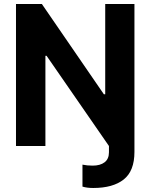

<svg xmlns="http://www.w3.org/2000/svg" viewBox="-20 -727 749 956"><path d="M211.9 -449.2H206.1V0H59.6V-707H188.5L497.1 -257.8H503.9V-707H649.4V29.3Q649.4 124.5 595.9 166.7Q542.5 209 444.3 209Q412.6 209 390.6 202.1V92.8Q413.6 97.7 441.4 97.7Q479 97.7 500.7 81.1Q522.5 64.5 522.5 31.2V0Z"/></svg>

Font: Pretendard JP
Style: Bold
Weight: 700
Designer: Base glyphs from Inter by Rasmus Andersson; Hangeul glyphs from Noto Sans CJK(Source Han Sans) by Jang Soo-young and Kan
Foundry: Kil Hyung-jin
Version: Version 1.309